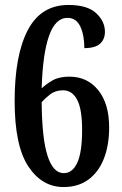

<svg xmlns="http://www.w3.org/2000/svg" viewBox="-20 -744 491 774"><path d="M236 10Q149 10 94 -73.5Q39 -157 39 -337Q39 -521 92 -622.5Q145 -724 256 -724Q332 -724 367.5 -691Q403 -658 403 -616Q403 -586 383.5 -568Q364 -550 320 -550Q320 -603 303.5 -637.5Q287 -672 252 -672Q203 -672 177.5 -599Q152 -526 148 -388Q166 -405 192 -420Q218 -435 260 -435Q332 -435 376 -380.5Q420 -326 420 -230Q420 -159 399 -105Q378 -51 337 -20.5Q296 10 236 10ZM237 -46Q272 -46 291.5 -88Q311 -130 311 -220Q311 -304 291 -342Q271 -380 234 -380Q203 -380 182 -363.5Q161 -347 148 -332Q149 -187 171.5 -116.5Q194 -46 237 -46Z"/></svg>

Font: Noto Serif Ethiopic ExtraCondensed SemiBold
Style: Regular
Weight: 600
Width: 2
Designer: Monotype Design Team
Foundry: Monotype Imaging Inc.
Version: Version 2.102; ttfautohint (v1.8.4.7-5d5b)